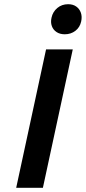

<svg xmlns="http://www.w3.org/2000/svg" viewBox="-20 -893 408 913"><path d="M57 0 199 -658H326L184 0ZM288 -730Q265 -730 249 -740.5Q233 -751 226.5 -769Q220 -787 225 -809Q231 -837 252.5 -855Q274 -873 304 -873Q327 -873 342.5 -862Q358 -851 364.5 -832.5Q371 -814 366 -791Q360 -763 338.5 -746.5Q317 -730 288 -730Z"/></svg>

Font: Ysabeau
Style: Bold Italic
Weight: 700
Italic angle: -12°
Designer: Christian Thalmann (Catharsis Fonts)
Version: Version 2.002